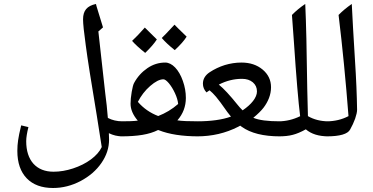

<svg xmlns="http://www.w3.org/2000/svg" viewBox="-20 -691 1889 973"><path d="M495.6 54.2C484.9 77.1 466.3 98.1 440.4 117.2C414.6 136.2 384.3 151.4 350.1 162.6C315.9 173.8 283.2 179.2 251.5 179.2C208 179.2 173.8 165.5 149.4 138.7C125 111.3 112.8 73.2 112.8 24.4C112.8 6.3 116.7 -17.6 124 -46.9L87.4 -55.7C79.1 -22.9 74.2 2.4 71.8 19.5C69.3 36.6 67.9 54.7 67.9 73.7C67.9 133.8 84 180.2 115.7 212.9C147.5 245.6 191.9 261.7 249 261.7C296.9 261.7 343.3 250 388.2 226.6C433.1 202.6 468.3 172.4 494.1 134.8C520 97.2 532.7 58.1 532.7 16.6L531.7 -16.1C553.2 -5.4 576.2 0 600.1 0C605.5 0 608.4 -2.9 608.4 -8.3V-67.9C608.4 -73.2 605.5 -76.2 600.1 -76.2C572.8 -76.2 548.3 -82 526.9 -93.3L526.4 -95.2C523.4 -134.8 519 -176.3 513.2 -219.7L478.5 -531.7L502 -552.2C481 -620.1 470.2 -655.8 469.2 -659.2C468.3 -662.6 467.3 -666.5 466.3 -670.9C420.9 -661.1 400.9 -637.7 400.9 -592.8C400.9 -571.8 405.3 -527.8 414.6 -461.4C423.3 -394.5 441.9 -276.9 470.2 -107.4Z M678.2 -79.6C657.7 -77.1 628.9 -76.2 592.3 -76.2C585.9 -76.2 583 -73.2 583 -66.9V-9.3C583 -2.9 585.9 0 592.3 0C677.7 0 735.8 -9.3 781.2 -32.2L785.6 -30.8C837.4 -10.3 904.3 0 986.3 0C992.2 0 995.1 -2.9 995.1 -8.3V-67.9C995.1 -73.2 992.2 -76.2 986.3 -76.2C936 -76.2 899.9 -77.6 878.9 -81.1C907.7 -113.8 921.9 -151.9 921.9 -194.8C921.9 -223.1 917 -252 906.7 -280.8C886.7 -338.4 852.1 -374 817.4 -374C785.2 -374 754.9 -364.7 727.1 -345.7C699.2 -326.7 676.3 -301.8 659.2 -270C655.3 -262.7 651.4 -248 647.5 -225.6C643.6 -202.6 641.6 -182.6 641.6 -165.5C641.6 -136.7 653.8 -108.4 678.2 -79.6ZM882.8 -164.1C852.1 -137.2 818.4 -117.2 781.7 -103C740.7 -118.7 706.5 -142.6 678.7 -174.8C694.8 -206.1 715.3 -232.9 741.2 -255.4C767.1 -277.8 789.1 -289.1 808.1 -289.1C815.4 -289.1 824.7 -282.2 835.9 -269C847.2 -255.4 857.4 -238.8 866.7 -218.8C876 -198.7 881.3 -180.7 882.8 -164.1ZM774.9 -491.2C742.2 -522.9 721.7 -543 713.9 -551.3C688.5 -522.5 667 -500 649.4 -483.9C663.6 -467.3 686 -446.8 715.8 -422.9C743.2 -449.2 762.7 -472.2 774.9 -491.2ZM925.8 -505.4C892.6 -537.1 872.1 -557.6 864.3 -565.9C828.6 -527.3 807.1 -504.9 799.8 -498.5C815.4 -480 837.4 -459.5 865.7 -437C893.6 -462.9 913.6 -485.4 925.8 -505.4Z M1398.9 0C1405.3 0 1408.7 -2.9 1408.7 -9.3V-66.9C1408.7 -73.2 1405.3 -76.2 1398.9 -76.2C1336.9 -76.2 1291.5 -82 1263.7 -94.2C1286.6 -112.8 1303.7 -129.9 1315.4 -145C1338.4 -175.3 1353.5 -210.4 1353.5 -249C1353.5 -284.7 1339.4 -314.5 1311 -338.4C1282.2 -362.3 1246.6 -374 1203.6 -374C1174.8 -374 1147 -369.6 1119.1 -361.3C1091.3 -352.5 1065.9 -340.3 1043 -325.2C1020 -310.1 1008.3 -290.5 1008.3 -267.1C1008.3 -250.5 1014.2 -235.8 1026.4 -222.7L1042 -233.4C1051.8 -225.6 1062.5 -214.8 1074.7 -200.7C1086.9 -186.5 1106 -160.6 1132.3 -123L1150.4 -100.1C1105.5 -84 1048.3 -76.2 979 -76.2C972.7 -76.2 969.7 -73.2 969.7 -66.9V-9.3C969.7 -2.9 972.7 0 979 0C1054.2 0 1123.5 -16.1 1187.5 -48.8L1197.3 -54.2L1204.6 -48.8C1250 -16.1 1314.9 0 1398.9 0ZM1282.2 -227.5C1282.2 -196.8 1253.9 -161.6 1209.5 -131.8C1200.2 -140.6 1191.9 -149.9 1184.6 -159.2C1145 -208.5 1112.8 -243.2 1088.9 -262.2C1126.5 -281.7 1166 -291.5 1206.5 -291.5C1229 -291.5 1247.1 -285.6 1261.2 -273.9C1275.4 -261.7 1282.2 -246.6 1282.2 -227.5Z M1391.6 0C1420.4 0 1444.3 -2.4 1463.9 -7.8C1483.4 -12.7 1505.4 -22 1529.8 -35.6C1557.6 -11.7 1595.7 0 1644.5 0C1650.4 0 1653.3 -2.9 1653.3 -8.3V-67.9C1653.3 -73.2 1650.4 -76.2 1644.5 -76.2C1605.5 -76.2 1570.8 -85 1540.5 -102.5L1537.1 -239.7C1534.7 -435.5 1531.2 -579.6 1526.9 -670.9C1502 -654.3 1479.5 -635.7 1459.5 -615.2L1469.2 -481.9C1481.4 -298.8 1492.2 -172.4 1501 -102.1C1465.8 -85 1429.2 -76.2 1391.6 -76.2C1386.2 -76.2 1383.3 -73.2 1383.3 -67.9V-8.3C1383.3 -2.9 1386.2 0 1391.6 0Z M1635.3 0C1702.6 0 1742.2 -11.7 1754.4 -34.7C1764.6 -52.7 1772.9 -70.8 1779.8 -89.8C1786.1 -108.4 1789.6 -123.5 1789.6 -134.8C1788.6 -206.1 1785.2 -290.5 1778.8 -388.2C1771.5 -504.9 1766.1 -599.1 1762.7 -670.9C1737.3 -653.3 1714.8 -634.8 1695.8 -615.2C1715.8 -450.7 1732.4 -279.8 1746.1 -102.5C1712.4 -85 1675.8 -76.2 1635.3 -76.2C1629.4 -76.2 1626.5 -73.2 1626.5 -67.9V-8.3C1626.5 -2.9 1629.4 0 1635.3 0Z"/></svg>

Font: Noto Naskh Arabic
Style: Regular
Weight: 400
Designer: Monotype Design Team
Foundry: Monotype Imaging Inc.
Version: Version 1.07